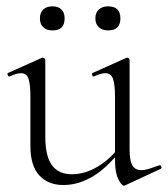

<svg xmlns="http://www.w3.org/2000/svg" viewBox="-20 -577 530 606"><path d="M180 7Q132 7 104 -23.5Q76 -54 76 -115V-270Q76 -311 70 -328.5Q64 -346 47 -346Q32 -346 11 -336Q7 -334 4.5 -340Q2 -346 6 -347L111 -394Q113 -395 115 -395Q117 -395 120 -393Q123 -391 123 -388V-145Q123 -84 144 -55.5Q165 -27 207 -27Q248 -27 289 -51.5Q330 -76 361 -119L366 -108Q317 -46 272 -19.5Q227 7 180 7ZM389 -388V-105Q389 -71 397.5 -55.5Q406 -40 426 -40Q437 -40 450 -44Q463 -48 482 -55Q487 -57 489 -51.5Q491 -46 487 -44L375 8Q373 9 371 9Q364 9 353.5 -11.5Q343 -32 343 -71V-270Q343 -311 336.5 -328.5Q330 -346 313 -346Q298 -346 277 -336Q273 -334 271 -340Q269 -346 273 -347L378 -394Q380 -395 381 -395Q383 -395 386 -393Q389 -391 389 -388ZM146 -481Q127 -481 116.5 -491Q106 -501 106 -519Q106 -537 116.5 -547Q127 -557 146 -557Q164 -557 174 -547Q184 -537 184 -519Q184 -481 146 -481ZM321 -481Q303 -481 292 -491Q281 -501 281 -519Q281 -537 292 -547Q303 -557 321 -557Q360 -557 360 -519Q360 -481 321 -481Z"/></svg>

Font: Cormorant Light
Style: Regular
Weight: 300
Designer: Christian Thalmann (Catharsis Fonts)
Foundry: Catharsis Fonts
Version: Version 4.000